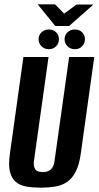

<svg xmlns="http://www.w3.org/2000/svg" viewBox="-20 -854 455 886"><path d="M168 12Q132 12 102.5 7Q73 2 53.5 -14Q34 -30 26 -61.5Q18 -93 26 -147L88 -591H204L137 -114Q134 -93 139 -80.5Q144 -68 154 -64Q164 -60 177 -60Q190 -60 201.5 -64Q213 -68 221.5 -80.5Q230 -93 232 -114L299 -591H415L353 -147Q346 -94 329.5 -62Q313 -30 289 -14Q265 2 234 7Q203 12 168 12ZM205 -627Q185 -627 171.5 -640.5Q158 -654 158 -673Q158 -692 171.5 -705Q185 -718 205 -718Q226 -718 239 -705Q252 -692 252 -673Q252 -654 239 -640.5Q226 -627 205 -627ZM326 -627Q305 -627 291.5 -640.5Q278 -654 278 -673Q278 -692 291.5 -705Q305 -718 326 -718Q346 -718 359 -705Q372 -692 372 -673Q372 -654 359 -640.5Q346 -627 326 -627ZM235 -734 154 -834H234L276 -791L333 -833H411L299 -734Z"/></svg>

Font: Alumni Sans
Style: Bold Italic
Weight: 700
Italic angle: -8°
Designer: Robert E. Leuschke
Foundry: Robert E. Leuschke
Version: Version 1.016